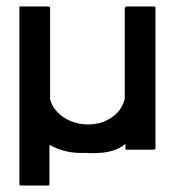

<svg xmlns="http://www.w3.org/2000/svg" viewBox="-20 -462 541 594"><path d="M243 11Q183 14 133 -14V108Q133 112 130 112H44Q40 112 40 108V-442H131V-441Q136 -441 135 -438V-156Q142 -127 167.5 -106Q193 -85 229 -79Q265 -73 300 -85Q354 -107 366 -156V-438L370 -442H458L459 -441H461V-2L457 1H369Q368 0 368 -2V-17Q330 17 243 11Z"/></svg>

Font: Railway
Style: Regular
Weight: 400
Version: 1.000